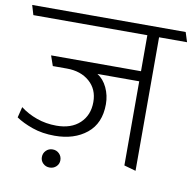

<svg xmlns="http://www.w3.org/2000/svg" viewBox="-94 -764 926 919"><g transform="rotate(10 369.5 -304.0)"><path d="M203 -82Q143 -82 94.5 -99Q46 -116 14 -138L27 -190Q62 -163 107 -147Q152 -131 203 -131Q275 -131 316.5 -170Q358 -209 358 -273Q358 -335 315.5 -372Q273 -409 205 -409H137L120 -458H557V-633H3L-11 -680H735L750 -633H614V16L557 0V-409H354Q384 -390 401.5 -353Q419 -316 419 -273Q419 -180 358.5 -131Q298 -82 203 -82ZM161 29Q161 10 174 -3Q187 -16 206 -16Q225 -16 238 -3Q251 10 251 29Q251 47 238 59.5Q225 72 206 72Q187 72 174 59.5Q161 47 161 29Z"/></g></svg>

Font: Palanquin ExtraLight
Style: Regular
Weight: 275
Designer: Pria Ravichandran
Version: Version 1.001